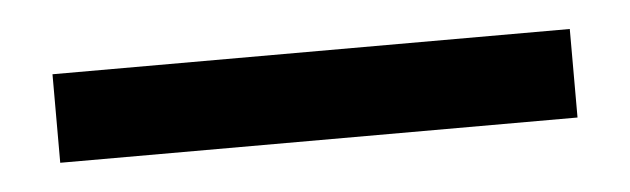

<svg xmlns="http://www.w3.org/2000/svg" viewBox="-24 30 512 156"><g transform="rotate(-5 232.0 108.0)"><path d="M21 144V71.8H442.9V144Z"/></g></svg>

Font: Grenze SemiBold
Style: Regular
Weight: 600
Designer: Renata Polastri
Foundry: Omnibus-Type
Version: Version 1.002;PS 001.002;hotconv 1.0.88;makeotf.lib2.5.64775